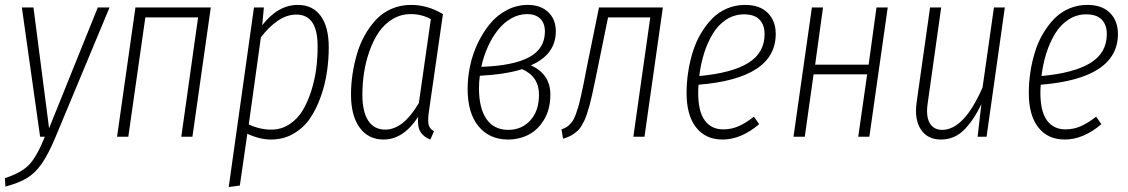

<svg xmlns="http://www.w3.org/2000/svg" viewBox="-34 -552 4555 775"><path d="M408.2 -522 189 3.9Q160.2 72.3 134 109.4Q107.9 146.5 75.2 166.5Q42.5 186.5 -12.2 201.2L-14.2 167Q51.3 146 83 113.3Q114.7 80.6 147 0H127.9L54.2 -522H101.1L164.1 -34.2L360.8 -522Z M697.8 0 765.6 -481.9H552.7L483.9 0H438.5L512.7 -522H816.9L742.7 0Z M889.2 203.1 991.2 -522H1031.2L1024.4 -450.2Q1088.4 -532.2 1168 -532.2Q1228 -532.2 1260.5 -487.8Q1293 -443.4 1293 -360.8Q1293 -311 1285.6 -261.2Q1278.3 -211.4 1260.7 -161.6Q1243.2 -111.8 1217.3 -74Q1191.4 -36.1 1150.9 -12.5Q1110.4 11.2 1060.1 11.2Q1014.2 11.2 964.4 -12.2L934.1 196.8ZM1061 -28.8Q1101.6 -28.8 1134.5 -50.5Q1167.5 -72.3 1188 -106.7Q1208.5 -141.1 1222.7 -186Q1236.8 -231 1242.4 -274.7Q1248 -318.4 1248 -361.8Q1249.5 -493.2 1162.1 -493.2Q1123.5 -493.2 1086.7 -467.8Q1049.8 -442.4 1019 -400.9L970.2 -49.8Q1014.6 -28.8 1061 -28.8Z M1625 -532.2Q1692.4 -532.2 1753.9 -495.1L1698.7 -111.8Q1692.4 -72.8 1695.3 -53Q1698.2 -33.2 1717.8 -22L1703.1 11.2Q1675.3 0.5 1662.8 -20.3Q1650.4 -41 1653.8 -80.1Q1593.8 11.2 1514.6 11.2Q1452.6 11.2 1417.7 -36.9Q1382.8 -85 1382.8 -169.9Q1382.8 -210.9 1388.9 -252.2Q1395 -293.5 1407 -334.5Q1418.9 -375.5 1439 -410.9Q1459 -446.3 1484.9 -473.6Q1510.7 -501 1546.9 -516.6Q1583 -532.2 1625 -532.2ZM1624 -495.1Q1584 -495.1 1550.5 -474.9Q1517.1 -454.6 1494.9 -421.9Q1472.7 -389.2 1457.5 -346.2Q1442.4 -303.2 1435.5 -258.8Q1428.7 -214.4 1428.7 -169.9Q1428.7 -101.1 1452.4 -64.9Q1476.1 -28.8 1521 -28.8Q1593.8 -28.8 1656.7 -136.2L1705.1 -475.1Q1667.5 -495.1 1624 -495.1Z M2096.7 -532.2Q2147.9 -532.2 2178.7 -503.2Q2209.5 -474.1 2209.5 -425.8Q2209.5 -331.5 2108.4 -288.1Q2145 -272.9 2166.3 -243.2Q2187.5 -213.4 2187.5 -169.9Q2187.5 -111.8 2162.6 -69.8Q2137.7 -27.8 2099.6 -8.3Q2061.5 11.2 2016.6 11.2Q1941.9 11.2 1897.7 -42Q1853.5 -95.2 1853.5 -193.8Q1853.5 -239.7 1863.8 -287.4Q1874 -335 1895 -378.7Q1916 -422.4 1944.6 -456.8Q1973.1 -491.2 2012.7 -511.7Q2052.2 -532.2 2096.7 -532.2ZM2093.8 -495.1Q2060.5 -495.1 2029.8 -477.8Q1999 -460.4 1975.6 -430.7Q1952.1 -400.9 1935.1 -362.8Q1918 -324.7 1908.7 -282.2Q2037.1 -286.6 2101.3 -320.8Q2165.5 -355 2165.5 -424.8Q2165.5 -458 2146.7 -476.6Q2127.9 -495.1 2093.8 -495.1ZM2073.7 -272.9Q2008.3 -252 1902.8 -246.1Q1899.4 -223.1 1899.4 -195.8Q1899.4 -115.2 1929.7 -71.5Q1960 -27.8 2017.6 -27.8Q2071.8 -27.8 2106.7 -66.2Q2141.6 -104.5 2141.6 -169.9Q2141.6 -242.7 2073.7 -272.9Z M2641.6 -522 2567.4 0H2522.5L2590.8 -481.9H2420.4L2378.4 -275.9Q2370.6 -238.8 2366.2 -217Q2361.8 -195.3 2355.7 -168Q2349.6 -140.6 2345.5 -126Q2341.3 -111.3 2335.2 -92.5Q2329.1 -73.7 2324.2 -64.2Q2319.3 -54.7 2312.3 -42.7Q2305.2 -30.8 2298.3 -24.7Q2291.5 -18.6 2282 -11.7Q2272.5 -4.9 2262.2 -0.5Q2252 3.9 2238.8 7.8L2232.4 -29.8Q2243.2 -33.7 2250.7 -37.8Q2258.3 -42 2265.9 -49.8Q2273.4 -57.6 2278.6 -65.4Q2283.7 -73.2 2289.6 -88.9Q2295.4 -104.5 2299.8 -119.4Q2304.2 -134.3 2310.3 -161.1Q2316.4 -188 2321.5 -213.1Q2326.7 -238.3 2334.5 -279.8L2383.8 -522Z M3097.2 -415Q3097.2 -235.4 2785.6 -210Q2784.2 -193.4 2784.2 -178.2Q2784.2 -102.1 2810.8 -65.9Q2837.4 -29.8 2885.3 -29.8Q2918.5 -29.8 2947.3 -42.5Q2976.1 -55.2 3009.3 -81.1L3030.3 -50.8Q2957.5 11.2 2882.3 11.2Q2814 11.2 2775.6 -37.8Q2737.3 -86.9 2737.3 -176.8Q2737.3 -218.8 2743.7 -260.7Q2750 -302.7 2762.5 -342.8Q2774.9 -382.8 2795.2 -417Q2815.4 -451.2 2840.8 -477.1Q2866.2 -502.9 2900.4 -517.6Q2934.6 -532.2 2973.6 -532.2Q3032.7 -532.2 3064.9 -500Q3097.2 -467.8 3097.2 -415ZM2969.2 -494.1Q2930.2 -494.1 2897.7 -473.1Q2865.2 -452.1 2843.5 -416.3Q2821.8 -380.4 2808.1 -337.2Q2794.4 -293.9 2788.6 -245.1Q2920.9 -257.3 2986.6 -298.1Q3052.2 -338.9 3052.2 -414.1Q3052.2 -451.7 3031.7 -472.9Q3011.2 -494.1 2969.2 -494.1Z M3430.2 0 3466.3 -252H3250L3214.4 0H3168.9L3243.2 -522H3288.1L3256.3 -291H3472.2L3503.9 -522H3549.3L3475.1 0Z M3764.2 11.2Q3710 11.2 3683.1 -29.3Q3656.2 -69.8 3666 -139.2L3720.2 -522H3765.1L3710.9 -137.2Q3702.6 -83.5 3718.5 -55.7Q3734.4 -27.8 3769 -27.8Q3857.4 -27.8 3932.1 -199.2L3978 -522H4022L3948.2 0H3912.1L3927.2 -131.8Q3895.5 -65.4 3856.7 -27.1Q3817.9 11.2 3764.2 11.2Z M4478.5 -415Q4478.5 -235.4 4167 -210Q4165.5 -193.4 4165.5 -178.2Q4165.5 -102.1 4192.1 -65.9Q4218.8 -29.8 4266.6 -29.8Q4299.8 -29.8 4328.6 -42.5Q4357.4 -55.2 4390.6 -81.1L4411.6 -50.8Q4338.9 11.2 4263.7 11.2Q4195.3 11.2 4157 -37.8Q4118.7 -86.9 4118.7 -176.8Q4118.7 -218.8 4125 -260.7Q4131.3 -302.7 4143.8 -342.8Q4156.2 -382.8 4176.5 -417Q4196.8 -451.2 4222.2 -477.1Q4247.6 -502.9 4281.7 -517.6Q4315.9 -532.2 4355 -532.2Q4414.1 -532.2 4446.3 -500Q4478.5 -467.8 4478.5 -415ZM4350.6 -494.1Q4311.5 -494.1 4279.1 -473.1Q4246.6 -452.1 4224.9 -416.3Q4203.1 -380.4 4189.5 -337.2Q4175.8 -293.9 4169.9 -245.1Q4302.2 -257.3 4367.9 -298.1Q4433.6 -338.9 4433.6 -414.1Q4433.6 -451.7 4413.1 -472.9Q4392.6 -494.1 4350.6 -494.1Z"/></svg>

Font: Fira Sans Compressed ExtraLight
Style: Italic
Weight: 250
Width: 3
Italic angle: -8°
Designer: Carrois Corporate & Edenspiekermann AG
Foundry: Carrois Corporate GbR & Edenspiekermann AG
Version: Version 4.203;PS 004.203;hotconv 1.0.88;makeotf.lib2.5.64775